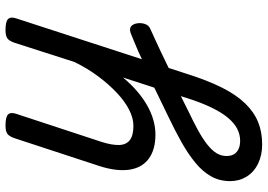

<svg xmlns="http://www.w3.org/2000/svg" viewBox="-154 -401 949 680"><g transform="rotate(-90 320.0 -60.5)"><path d="M404 -9Q424 -19 442.5 -28Q461 -37 479 -45Q497 -53 513.5 -59.5Q530 -66 544 -72Q560 -77 568 -69.5Q576 -62 578 -48Q580 -34 575.5 -21Q571 -8 560 -3Q540 6 519.5 15.5Q499 25 478.5 34.5Q458 44 437 54.5Q416 65 395 75ZM149 394Q111 394 81 379.5Q51 365 35 339Q19 313 19 281Q19 243 36 213Q53 183 84 157.5Q115 132 157.5 108Q200 84 251 60Q276 48 300.5 36Q325 24 350 12L386 -99Q363 -71 338 -49.5Q313 -28 287.5 -13.5Q262 1 236 8.5Q210 16 184 16Q130 16 98 -8Q66 -32 59.5 -76.5Q53 -121 72 -181L171 -483Q178 -503 187.5 -509Q197 -515 216 -515Q247 -515 255.5 -505.5Q264 -496 257 -476L158 -175Q146 -137 147 -112Q148 -87 164.5 -74.5Q181 -62 215 -62Q242 -62 271.5 -77Q301 -92 331 -120Q361 -148 389.5 -186Q418 -224 441 -271L509 -483Q516 -503 525.5 -509Q535 -515 554 -515Q585 -515 593.5 -505.5Q602 -496 595 -476L399 127Q376 200 350.5 251Q325 302 294.5 333.5Q264 365 228.5 379.5Q193 394 149 394ZM162 316Q185 316 205.5 305Q226 294 244.5 271.5Q263 249 280.5 212.5Q298 176 314 125L320 106Q306 113 292 120Q278 127 264 134Q228 151 199 167Q170 183 149.5 199Q129 215 118.5 231.5Q108 248 108 268Q108 284 114.5 294.5Q121 305 133 310.5Q145 316 162 316Z"/></g></svg>

Font: Playwrite DK Loopet
Style: Regular
Weight: 400
Designer: Veronika Burian, José Scaglione
Foundry: TypeTogether
Version: Version 1.002